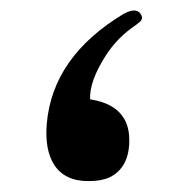

<svg xmlns="http://www.w3.org/2000/svg" viewBox="-20 -341 331 361"><path d="M149.4 -154.3Q174.3 -150.4 190.4 -140.6Q223.6 -120.6 223.1 -76.2Q222.7 -25.9 186.5 -7.8Q170.9 -0.5 147.5 -0.5Q101.6 0 81.5 -31.7Q64 -59.6 67.9 -107.9Q78.6 -234.4 212.4 -314.9Q234.9 -327.1 243.7 -315.9Q251 -306.2 242.2 -299.3Q239.7 -296.9 226.6 -287.6Q198.2 -266.6 178.7 -236.3Q147.9 -188 149.4 -154.3Z"/></svg>

Font: DimaFred
Style: Bold
Weight: 800
Designer: R.Balvardi
Foundry: R.Balvardi (r.balvardi@gmail.com)
Version: Version 1.00;August 2, 2018;FontCreator 11.5.0.2427 64-bit